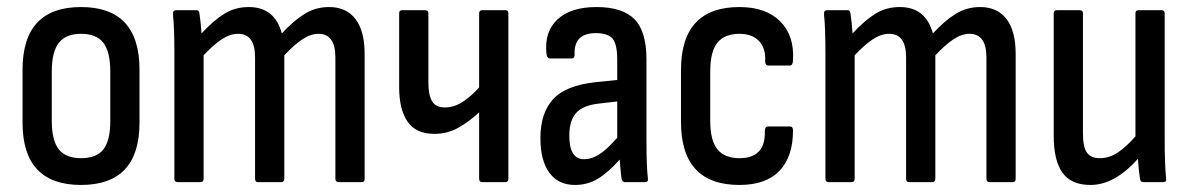

<svg xmlns="http://www.w3.org/2000/svg" viewBox="-20 -517 3381 545"><path d="M210 8Q44 8 44 -169V-319Q44 -497 210 -497Q376 -497 376 -319V-169Q376 8 210 8ZM210 -68Q254 -68 273.5 -93Q293 -118 293 -173V-314Q293 -370 273.5 -395.5Q254 -421 210 -421Q167 -421 147 -395.5Q127 -370 127 -314V-173Q127 -118 147 -93Q167 -68 210 -68Z M484 0Q475 0 475 -10V-366Q475 -402 474 -430Q473 -458 471 -476Q470 -488 480 -488H538Q545 -488 546 -480Q548 -466 549.5 -452Q551 -438 552 -422Q585 -458 616 -477.5Q647 -497 686 -497Q760 -497 780 -422Q813 -458 844.5 -477.5Q876 -497 914 -497Q963 -497 989 -463Q1015 -429 1015 -364V-10Q1015 0 1007 0H941Q932 0 932 -10V-354Q932 -421 884 -421Q862 -421 838.5 -405.5Q815 -390 787 -360V-10Q787 0 778 0H712Q704 0 704 -10V-354Q704 -421 656 -421Q633 -421 609.5 -405.5Q586 -390 558 -360V-10Q558 0 549 0Z M1350 0Q1340 0 1340 -10V-198Q1312 -172 1281 -154.5Q1250 -137 1213 -137Q1161 -137 1137 -171.5Q1113 -206 1113 -270V-479Q1113 -488 1121 -488H1187Q1196 -488 1196 -479V-283Q1196 -247 1206.5 -229.5Q1217 -212 1243 -212Q1269 -212 1293.5 -228Q1318 -244 1340 -269V-479Q1340 -488 1349 -488H1415Q1423 -488 1423 -479V-10Q1423 0 1415 0Z M1612 8Q1565 8 1539.5 -26.5Q1514 -61 1514 -125Q1514 -196 1550 -235.5Q1586 -275 1673 -284L1732 -290V-348Q1732 -391 1719 -407Q1706 -423 1671 -423Q1608 -423 1611 -361Q1611 -351 1602 -351H1542Q1532 -351 1531 -366Q1525 -427 1562.5 -462Q1600 -497 1673 -497Q1747 -497 1781 -462.5Q1815 -428 1815 -349V-121Q1815 -82 1816 -55Q1817 -28 1819 -11Q1821 0 1811 0H1753Q1747 0 1744 -11Q1743 -20 1741.5 -34.5Q1740 -49 1739 -64Q1705 -26 1676 -9Q1647 8 1612 8ZM1596 -132Q1596 -65 1638 -65Q1659 -65 1680.5 -78.5Q1702 -92 1732 -126V-229L1680 -223Q1635 -218 1615.5 -196.5Q1596 -175 1596 -132Z M2079 8Q1913 8 1913 -171V-318Q1913 -497 2079 -497Q2154 -497 2194.5 -456.5Q2235 -416 2231 -347Q2231 -331 2222 -331H2161Q2152 -331 2152 -343Q2154 -380 2134.5 -400.5Q2115 -421 2079 -421Q2037 -421 2016.5 -396Q1996 -371 1996 -313V-175Q1996 -118 2016.5 -93Q2037 -68 2079 -68Q2153 -68 2151 -144Q2151 -158 2160 -158H2222Q2231 -158 2231 -147Q2231 -72 2192.5 -32Q2154 8 2079 8Z M2332 0Q2323 0 2323 -10V-366Q2323 -402 2322 -430Q2321 -458 2319 -476Q2318 -488 2328 -488H2386Q2393 -488 2394 -480Q2396 -466 2397.5 -452Q2399 -438 2400 -422Q2433 -458 2464 -477.5Q2495 -497 2534 -497Q2608 -497 2628 -422Q2661 -458 2692.5 -477.5Q2724 -497 2762 -497Q2811 -497 2837 -463Q2863 -429 2863 -364V-10Q2863 0 2855 0H2789Q2780 0 2780 -10V-354Q2780 -421 2732 -421Q2710 -421 2686.5 -405.5Q2663 -390 2635 -360V-10Q2635 0 2626 0H2560Q2552 0 2552 -10V-354Q2552 -421 2504 -421Q2481 -421 2457.5 -405.5Q2434 -390 2406 -360V-10Q2406 0 2397 0Z M3075 8Q3021 8 2996 -26.5Q2971 -61 2971 -132V-479Q2971 -488 2980 -488H3045Q3054 -488 3054 -479V-138Q3054 -99 3065.5 -83.5Q3077 -68 3102 -68Q3128 -68 3152 -83.5Q3176 -99 3203 -130V-479Q3203 -488 3212 -488H3277Q3286 -488 3286 -479V-122Q3286 -85 3287 -58Q3288 -31 3290 -11Q3292 0 3282 0H3226Q3217 0 3216 -9Q3212 -35 3210 -66Q3179 -31 3145 -11.5Q3111 8 3075 8Z"/></svg>

Font: Sofia Sans Condensed Medium
Style: Regular
Weight: 500
Designer: Botio Nikoltchev, Ani Petrova
Foundry: lettersoup
Version: Version 4.101; ttfautohint (v1.8.4.7-5d5b)